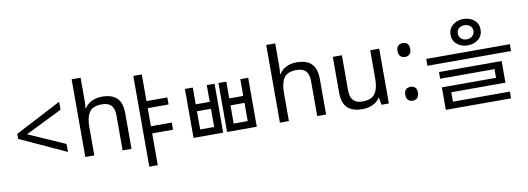

<svg xmlns="http://www.w3.org/2000/svg" viewBox="-69 -1205 5084 1850"><g transform="rotate(-10 2473.0 -280.5)"><path d="M70 -284V-333L521 -568V-490L162 -313L521 -155V-77Z M765 -537Q765 -518 763.5 -498Q762 -478 760 -462H766Q783 -490 809 -508Q835 -526 867 -535.5Q899 -545 933 -545Q998 -545 1041.5 -524.5Q1085 -504 1107 -461Q1129 -418 1129 -349V0H1042V-343Q1042 -408 1013 -440Q984 -472 922 -472Q832 -472 798.5 -421.5Q765 -371 765 -277V0H677V-760H765Z M1326 -428H1555V-359H1326ZM1326 -182H1555V-112H1326ZM1268 -689H1351V199H1268Z M1736 -479H1813V-315H1950V-479H2026V0H1736ZM1813 -247V-69H1950V-247ZM2064 -479H2141V-315H2278V-479H2355V0H2064ZM2141 -247V-69H2278V-247Z M2669 -537Q2669 -518 2667.5 -498Q2666 -478 2664 -462H2670Q2687 -490 2713 -508Q2739 -526 2771 -535.5Q2803 -545 2837 -545Q2902 -545 2945.5 -524.5Q2989 -504 3011 -461Q3033 -418 3033 -349V0H2946V-343Q2946 -408 2917 -440Q2888 -472 2826 -472Q2736 -472 2702.5 -421.5Q2669 -371 2669 -277V0H2581V-760H2669Z M3647 -536V0H3575L3562 -71H3558Q3541 -43 3514 -25Q3487 -7 3455 1.5Q3423 10 3388 10Q3324 10 3280.5 -10.5Q3237 -31 3215 -74Q3193 -117 3193 -185V-536H3282V-191Q3282 -127 3311 -95Q3340 -63 3401 -63Q3490 -63 3524.5 -113Q3559 -163 3559 -257V-536Z M3879 -414Q3853 -414 3835 -430Q3817 -446 3817 -482Q3817 -520 3835 -535Q3853 -550 3879 -550Q3905 -550 3923 -535Q3941 -520 3941 -482Q3941 -446 3923 -430Q3905 -414 3879 -414ZM3879 14Q3853 14 3835 -2Q3817 -18 3817 -54Q3817 -92 3835 -107Q3853 -122 3879 -122Q3905 -122 3923 -107Q3941 -92 3941 -54Q3941 -18 3923 -2Q3905 14 3879 14Z M4494 -677Q4557 -677 4599 -641.5Q4641 -606 4641 -548Q4641 -490 4599 -454.5Q4557 -419 4494 -419Q4432 -419 4389.5 -454.5Q4347 -490 4347 -548Q4347 -606 4389.5 -641.5Q4432 -677 4494 -677ZM4494 -616Q4461 -616 4439.5 -597Q4418 -578 4418 -548Q4418 -517 4439.5 -497.5Q4461 -478 4494 -478Q4527 -478 4549 -497.5Q4571 -517 4571 -548Q4571 -578 4549 -597Q4527 -616 4494 -616ZM4076 -360H4894V-293H4076ZM4175 -214H4788V-2H4258V112H4177V-64H4707V-149H4175ZM4177 90H4815V156H4177Z"/></g></svg>

Font: hexlkorean05
Style: Book
Weight: 400
Designer: Jelle Bosma - Monotype Design Team
Foundry: Monotype Imaging Inc.
Version: Version 2.003